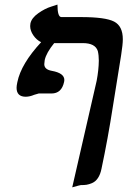

<svg xmlns="http://www.w3.org/2000/svg" viewBox="-20 -596 552 832"><path d="M203.1 -190.9H180.2Q180.2 -190.9 147.9 -190.9Q146 -190.9 127.9 -185.1Q109.9 -177.2 91.8 -176.8Q51.8 -176.8 51.8 -215.8Q51.8 -224.6 55.2 -240.2Q71.3 -319.3 158.2 -413.1Q138.2 -422.9 124.5 -442.9Q110.8 -462.9 110.8 -482.9Q110.8 -489.7 111.8 -494.1Q116.7 -518.1 145.8 -538.6Q174.8 -559.1 202.1 -567.4L229 -576.2Q229 -522 246.1 -522H331.1Q437 -522 474.6 -502.4Q512.2 -482.9 512.2 -425.8Q512.2 -403.8 504.9 -356.9L469.2 -134.8Q447.3 6.3 419.9 134.8Q415 159.7 404.5 175.3Q394 190.9 379.6 197Q365.2 203.1 355.2 204.6Q345.2 206.1 330.1 206.1Q327.1 206.1 293 215.8L398.9 -246.1Q407.7 -293 408.2 -333Q408.2 -356.9 403.8 -375Q392.6 -409.2 338.9 -409.2H214.8Q180.7 -367.2 173.8 -335.9Q171.9 -321.8 171.9 -317.9Q171.9 -294.9 204.1 -289.1Q259.3 -279.3 258.8 -249Q258.8 -248 258.3 -245.1Q257.8 -242.2 257.8 -241.2Q247.1 -190.9 203.1 -190.9Z"/></svg>

Font: Linux Libertine
Style: Semibold Italic
Weight: 600
Italic angle: -11.5°
Designer: Philipp H. Poll
Foundry: Philipp H. Poll
Version: Version 5.1.2 ; ttfautohint (v0.9)